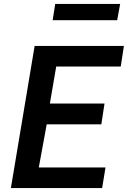

<svg xmlns="http://www.w3.org/2000/svg" viewBox="-20 -950 646 970"><path d="M155 -718H606L590 -614H264L232 -427H508L492 -322H216L176 -104H513L496 0H35ZM259 -930H587L572 -848H246Z"/></svg>

Font: Nebula Sans Semibold
Style: Regular
Weight: 600
Italic angle: -9°
Designer: Paul D. Hunt for Adobe (as Source Sans)
Foundry: Nebula Entertainment & Broadcasting LLC
Version: Version 1.010